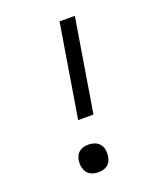

<svg xmlns="http://www.w3.org/2000/svg" viewBox="-138 -824 775 920"><g transform="rotate(-20 250.0 -363.5)"><path d="M198 -260 276 -735H354L276 -260ZM204 8Q187 8 171.5 2Q156 -4 147 -16.5Q138 -29 135 -46Q132 -63 135 -80Q137 -91 142.5 -102Q148 -113 158.5 -120.5Q169 -128 181 -130.5Q193 -133 204 -133Q221 -133 236.5 -127Q252 -121 261.5 -108.5Q271 -96 273.5 -79Q276 -62 273 -45Q271 -34 265.5 -23Q260 -12 249.5 -4.5Q239 3 227 5.5Q215 8 204 8Z"/></g></svg>

Font: Iosevka Curly Slab
Style: Italic
Weight: 400
Italic angle: -9°
Monospace: yes
Designer: Belleve Invis
Foundry: Belleve Invis
Version: Version 22.1.2; ttfautohint (v1.8.4)